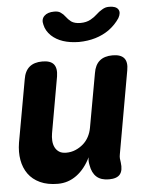

<svg xmlns="http://www.w3.org/2000/svg" viewBox="-55 -831 710 888"><g transform="rotate(-5 300.0 -387.5)"><path d="M415 10Q378 10 357.5 -8.5Q337 -27 331 -63Q329 -72 328.5 -81.5Q328 -91 330 -100Q304 -47 265 -18.5Q226 10 178 10Q130 10 95.5 -6Q61 -22 41 -50Q21 -78 14.5 -115Q8 -152 15 -195L67 -485Q73 -523 95 -541.5Q117 -560 155 -560Q193 -560 208 -541.5Q223 -523 217 -485L171 -225Q168 -208 169 -191Q170 -174 176.5 -160.5Q183 -147 195.5 -138.5Q208 -130 229 -130Q252 -130 272 -138.5Q292 -147 308 -161Q324 -175 334 -194Q344 -213 348 -235L393 -485Q399 -523 421 -541.5Q443 -560 481 -560Q519 -560 534.5 -541.5Q550 -523 543 -485L475 -101Q473 -91 473.5 -82Q474 -73 476 -63Q481 -26 466.5 -8Q452 10 415 10ZM175 -729Q168 -754 183.5 -769.5Q199 -785 230 -785Q240 -785 247.5 -783Q255 -781 260 -777Q272 -769 281 -756.5Q290 -744 304 -733Q320 -722 347 -722Q374 -722 394 -733Q412 -743 424.5 -755Q437 -767 451 -775Q459 -780 466.5 -782.5Q474 -785 485 -785Q516 -785 526.5 -769.5Q537 -754 523 -729Q504 -700 473 -677Q415 -636 332 -635Q249 -636 205 -677Q181 -700 175 -729Z"/></g></svg>

Font: Maple Mono NL ExtraBold
Style: Italic
Weight: 800
Italic angle: -10°
Monospace: yes
Designer: subframe7536
Version: Version 7.000